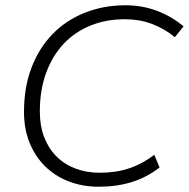

<svg xmlns="http://www.w3.org/2000/svg" viewBox="-20 -698 716 728"><path d="M355 10Q293 10 241 -10Q189 -30 151 -67.5Q113 -105 92 -157Q71 -209 71 -274Q71 -367 99.5 -441.5Q128 -516 179 -568.5Q230 -621 301 -649.5Q372 -678 456 -678Q519 -678 575 -657Q631 -636 676 -598L643 -557Q607 -587 559.5 -606Q512 -625 452 -625Q382 -625 323 -601Q264 -577 221.5 -532Q179 -487 155 -422Q131 -357 131 -275Q131 -221 147.5 -178Q164 -135 194 -105Q224 -75 266 -59Q308 -43 359 -43Q419 -43 469 -59.5Q519 -76 565 -111L585 -63Q536 -25 479 -7.5Q422 10 355 10Z"/></svg>

Font: Celebes Light
Style: Italic
Weight: 300
Italic angle: -10°
Designer: Anugrah Pasau
Foundry: Lafontype
Version: Version 1.000; ttfautohint (v1.8.4)